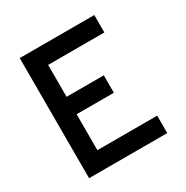

<svg xmlns="http://www.w3.org/2000/svg" viewBox="-161 -834 938 969"><g transform="rotate(-30 308.0 -350.0)"><path d="M83.5 0V-700H518V-598.5H190.5V-412.5H407.5V-311H190.5V-101.5H539V0Z"/></g></svg>

Font: Overpass Mono Light SemiBold
Style: Regular
Weight: 600
Monospace: yes
Version: Version 4.000